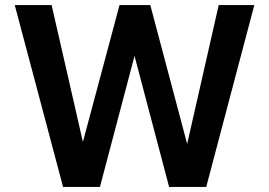

<svg xmlns="http://www.w3.org/2000/svg" viewBox="-20 -735 1058 755"><path d="M791 0H645L509 -515L373 0H228L38 -715H183L306 -177L450 -715H571L716 -169L840 -715H980Z"/></svg>

Font: Wix Madefor Text
Style: Bold
Weight: 700
Designer: Dalton Maag Ltd
Foundry: Dalton Maag Ltd
Version: Version 3.100